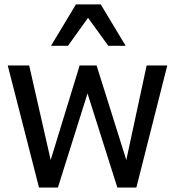

<svg xmlns="http://www.w3.org/2000/svg" viewBox="-20 -838 782 858"><path d="M430.2 -818.4H319.3L208 -633.3H283.7L373.5 -758.3L463.9 -633.3H541.5ZM635.3 -545.4 544.4 -123 411.6 -545.4H335.9L206.5 -123L110.4 -545.4H14.6L154.3 0H238.8L371.1 -420.4L504.4 0H589.4L727.5 -545.4Z"/></svg>

Font: SG Kara SemiBold
Style: Regular
Weight: 400
Designer: Damoon Khanjanzadeh
Version: Version 1.000